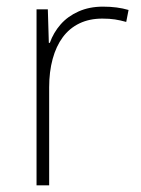

<svg xmlns="http://www.w3.org/2000/svg" viewBox="-20 -558 423 578"><path d="M290 -538Q312 -538 331 -535.5Q350 -533 367 -528L360 -492Q342 -497 326 -499.5Q310 -502 288 -502Q249 -502 219 -487.5Q189 -473 169 -446Q149 -419 138.5 -380.5Q128 -342 128 -295V0H90V-530H124L127 -429H130Q141 -460 162.5 -484.5Q184 -509 216.5 -523.5Q249 -538 290 -538Z"/></svg>

Font: Noto Sans Khmer ExtraLight
Style: Regular
Weight: 250
Version: Version 2.003